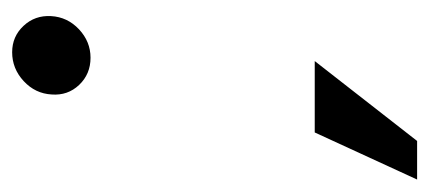

<svg xmlns="http://www.w3.org/2000/svg" viewBox="-279 -426 706 316"><g transform="rotate(-90 74.0 -268.0)"><path d="M137 -472Q110 -472 92.2 -490.8Q74.5 -509.5 76.5 -536Q78 -563 98.5 -582Q119 -601 146 -601Q172 -601 189.5 -582.2Q207 -563.5 205.5 -537Q204 -510 183.8 -491Q163.5 -472 137 -472ZM-63.5 65.5 14 -103H131.5L0 65.5Z"/></g></svg>

Font: Anybody Medium
Style: Italic
Weight: 500
Italic angle: -10°
Designer: Tyler Finck
Foundry: Etcetera Type Company
Version: Version 1.010; ttfautohint (v1.8.3) -l 8 -r 50 -G 200 -x 14 